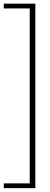

<svg xmlns="http://www.w3.org/2000/svg" viewBox="-20 -758 266 1024"><path d="M168.5 245.5V-738.5H0V-713H138.5V220H0V245.5Z"/></svg>

Font: HK Grotesk ExtraLight
Style: Regular
Weight: 200
Designer: Alfredo Marco Pradil
Foundry: Hanken Design Co.
Version: Version 3.001;FEAKit 1.0